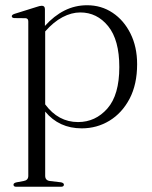

<svg xmlns="http://www.w3.org/2000/svg" viewBox="-20 -479 581 733"><path d="M151.5 -444V-380Q186 -418.5 226.2 -438.8Q266.5 -459 312.5 -459Q367 -459 410 -430.2Q453 -401.5 478.2 -350.8Q503.5 -300 503.5 -234Q503.5 -157 474.8 -102.2Q446 -47.5 398 -18.2Q350 11 292 11Q205.5 11 152.5 -53V192Q152.5 209.5 170 212L213 217Q224 219.5 224 226Q224 234 212.5 234H42Q31.5 234 31.5 226Q31.5 219.5 43.5 217L70.5 212Q88 209 88 192.5V-397Q88 -409 77.5 -409.5L34 -410Q25 -411 25 -417Q25 -422.5 35 -426L118 -452Q132 -457 139.5 -457Q151.5 -457 151.5 -444ZM286.5 -431.5Q253 -431.5 218.8 -413.5Q184.5 -395.5 152.5 -359V-80.5Q202.5 -13 278 -13Q344.5 -13 390 -64.8Q435.5 -116.5 435.5 -223Q435.5 -326.5 393 -379Q350.5 -431.5 286.5 -431.5Z"/></svg>

Font: Fraunces 72pt Light
Style: Regular
Weight: 300
Version: Version 1.000;[0bf87f6ff]